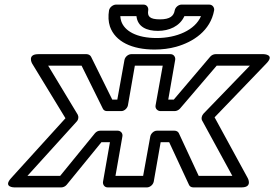

<svg xmlns="http://www.w3.org/2000/svg" viewBox="-20 -788 1190 833"><path d="M737 -221H661C646 -221 634 -207 632 -196L601 -25H481L511 -196C514 -211 502 -221 491 -221H415C406 -221 398 -217 392 -210L241 -25H99L313 -261C321 -270 322 -282 317 -291L189 -503H334L426 -317C429 -310 436 -306 444 -306H506C521 -306 533 -320 535 -331L565 -503H686L655 -331C652 -316 665 -306 676 -306H738C746 -306 756 -311 761 -317L920 -503H1064L863 -295C855 -286 852 -274 857 -265L988 -25H842L756 -210C753 -217 745 -221 737 -221ZM714 -171 800 14C803 21 810 25 819 25H1028C1077 25 1055 -15 1055 -15L911 -279L1136 -513C1174 -552 1124 -553 1124 -553H915C907 -553 898 -549 892 -542L734 -356H710L740 -528C742 -539 735 -553 720 -553H549C538 -553 523 -543 520 -528L489 -356H467L375 -542C372 -548 364 -553 356 -553H146C97 -553 119 -513 119 -513L264 -275L28 -15C-8 25 42 25 42 25H246C254 25 263 21 269 14L420 -171H457L427 0C425 11 432 25 447 25H618C629 25 644 15 647 0L677 -171ZM665 -654C714 -654 760 -674 780 -718H852C826 -657 746 -623 660 -623C572 -623 520 -654 506 -696C504 -703 502 -711 502 -718H572C577 -671 617 -654 665 -654ZM674 -704C628 -704 619 -718 623 -743C625 -754 618 -768 603 -768H483C472 -768 456 -758 453 -743C449 -718 450 -694 457 -673C480 -607 553 -573 651 -573C683 -573 715 -577 744 -585C819 -606 893 -655 909 -743C911 -754 903 -768 888 -768H767C756 -768 741 -758 738 -743C734 -719 718 -704 674 -704Z"/></svg>

Font: Asimov
Style: XWidOuIt
Weight: 500
Designer: Google
Version: Version 2.000980; 2014